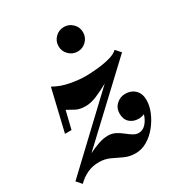

<svg xmlns="http://www.w3.org/2000/svg" viewBox="-191 -798 856 919"><g transform="rotate(-30 237.0 -338.0)"><path d="M228.2 -618.4Q228.2 -646.1 248.1 -666Q268 -685.9 296.1 -685.9Q323.9 -685.9 343.8 -666Q363.6 -646.1 363.6 -618.4Q363.6 -590.2 343.8 -570.4Q323.9 -550.5 296.1 -550.5Q268 -550.5 248.1 -570.4Q228.2 -590.2 228.2 -618.4ZM45.5 -240 100 -469.5Q140 -446.5 187.5 -438Q235 -429.5 269.5 -429.5Q293.5 -429.5 330.5 -432.8Q367.5 -436 401.8 -444.8Q436 -453.5 452 -469.5L477 -441.5L109 -96.5Q140 -112 167 -121Q194 -130 218 -130Q241 -130 259.2 -120.5Q277.5 -111 293 -98.5Q308.5 -86 323.5 -76.5Q338.5 -67 354.5 -67Q376.5 -67 393.8 -85.5Q411 -104 419.5 -132.5Q403.5 -126 387.5 -126Q359 -126 339.5 -143.2Q320 -160.5 320 -193Q320 -223 341 -242.5Q362 -262 390 -262Q422.5 -262 443.5 -241.8Q464.5 -221.5 464.5 -185Q464.5 -155 450.8 -121.2Q437 -87.5 413.2 -57.5Q389.5 -27.5 358.5 -8.8Q327.5 10 293 10Q259 10 231.5 -3Q204 -16 177.2 -28.8Q150.5 -41.5 117.5 -41.5Q81.5 -41.5 52.5 -27.8Q23.5 -14 -0.5 10L-25 -18L330.5 -353.5Q293 -332.5 259.8 -318.8Q226.5 -305 199 -305Q166 -305 145.5 -316Q125 -327 105.5 -338L81.5 -240Z"/></g></svg>

Font: Bodoni* 06pt
Style: Bold Italic
Weight: 700
Italic angle: -13°
Version: Version 2.3